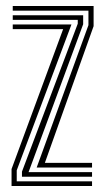

<svg xmlns="http://www.w3.org/2000/svg" viewBox="-20 -620 350 640"><path d="M102.2 -61.5 274.8 -536.2V-584.5H22.5V-600H292V-532.8L129.5 -77H286.8V-61.5ZM18.5 0V-56.5L190.5 -523H22.5V-538.5H218.2L35.8 -52.2V-15.5H286.8V0ZM53.2 -30.8V-47.8L239.2 -541V-553.8H22.5V-569.2H257.2V-539.2L75.2 -46.2H286.8V-30.8Z"/></svg>

Font: Big Shoulders Inline Display Thin SemiBold
Style: Regular
Weight: 600
Version: Version 2.002